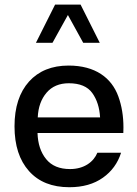

<svg xmlns="http://www.w3.org/2000/svg" viewBox="-20 -801 588 827"><path d="M511.2 -228C511.7 -236.3 511.7 -244.1 511.7 -252.4C511.7 -300.8 504.4 -345.2 489.7 -385.7C460.4 -466.3 390.1 -518.6 275.4 -518.6C203.6 -518.6 146.5 -495.6 105 -449.7C63.5 -403.3 42.5 -339.4 42.5 -256.8C42.5 -174.3 63.5 -110.4 105 -64C146.5 -17.6 204.1 5.4 278.8 5.4C336.9 5.4 384.8 -8.3 423.3 -35.6C461.4 -62.5 487.3 -98.6 501.5 -143.1H399.4C383.3 -104 342.8 -72.8 281.7 -72.8C236.3 -72.8 202.1 -86.9 178.7 -115.7C155.3 -144.5 143.1 -181.6 141.6 -228ZM142.6 -295.4C144.5 -338.9 157.2 -374.5 180.7 -401.9C203.6 -428.7 235.8 -442.4 276.4 -442.4C323.7 -442.4 357.4 -428.2 377.4 -400.4C397.5 -372.6 408.7 -337.4 411.1 -295.4ZM327.1 -781.2H217.3L134.8 -616.7H206.1L272.5 -736.3L338.4 -616.7H409.7Z"/></svg>

Font: Estedad Medium
Style: Regular
Weight: 500
Designer: Amin Abedi
Version: Version 7.3